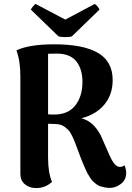

<svg xmlns="http://www.w3.org/2000/svg" viewBox="-20 -936 670 971"><path d="M163.1 15.1Q127.9 15.1 105.5 -4.4Q83 -23.9 83 -56.2V-550.8Q83 -628.4 63 -681.2Q127.4 -711.9 253.9 -711.9Q400.9 -711.9 475.3 -668.7Q549.8 -625.5 549.8 -530.8Q549.8 -457.5 507.8 -407.2Q465.8 -356.9 392.1 -337.9Q425.8 -328.1 447.8 -307.6Q469.7 -287.1 487.8 -254.9L528.8 -162.1Q543.9 -126 557.4 -109.1Q570.8 -92.3 585.9 -91.8Q598.6 -91.8 609.9 -100.1Q618.2 -78.6 618.2 -62Q618.2 -25.9 591.3 -5.9Q564.5 14.2 536.1 14.2Q522 14.2 509.5 11.7Q497.1 9.3 487.1 6.1Q477.1 2.9 467.5 -4.4Q458 -11.7 451.4 -17.6Q444.8 -23.4 437 -35.6Q429.2 -47.9 424.3 -55.9Q419.4 -64 412.1 -80.8Q404.8 -97.7 400.6 -107.7Q396.5 -117.7 388.2 -138.2L359.9 -213.9Q353.5 -229.5 349.6 -238.5Q345.7 -247.6 338.6 -260.3Q331.5 -272.9 324.2 -280Q316.9 -287.1 306.9 -294.7Q296.9 -302.2 283.4 -305.7Q270 -309.1 253.9 -309.1L223.1 -310.1V-138.2Q223.1 -61.5 243.2 -16.1Q209 15.1 163.1 15.1ZM136.2 -887.2Q137.2 -891.6 145.8 -902.3Q154.3 -913.1 160.2 -916L310.1 -836.9L459 -916Q465.3 -913.1 474.1 -902.3Q482.9 -891.6 482.9 -887.2L344.2 -752.9Q335 -748 309.6 -748.3Q284.2 -748.5 274.9 -752.9ZM223.1 -357.9Q247.6 -356 261.2 -356.9Q327.6 -358.9 362.3 -404.8Q397 -450.7 397 -522Q397 -586.9 365.7 -626Q334.5 -665 266.1 -665Q235.4 -665 223.1 -664.1Z"/></svg>

Font: Arima
Style: Bold
Weight: 700
Designer: Joana Correia and Natanael Gama
Foundry: NDISCOVER
Version: Version 1.100;Glyphs 3.1.2 (3151)